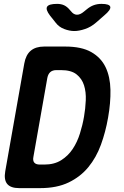

<svg xmlns="http://www.w3.org/2000/svg" viewBox="-20 -970 640 990"><path d="M78.7 0Q34.9 0 17.1 -21.6Q-0.6 -43.2 7.1 -87L105.3 -643Q113 -686.8 138.4 -708.4Q163.9 -730 207.7 -730H316.3Q400.5 -730 450.7 -701.4Q500.9 -672.8 524.5 -623.4Q548.1 -573.9 549.5 -506.9Q550.9 -439.9 537.2 -363.1Q524.5 -289.8 500.4 -223.7Q476.3 -157.7 435.5 -108.1Q394.7 -58.5 333.9 -29.2Q273.1 0 187.3 0ZM152.3 -161.5Q148.3 -141.5 156.8 -131.5Q165.3 -121.5 185.3 -121.5H208.9Q259.9 -121.5 295.6 -144Q331.4 -166.5 354.9 -202Q378.4 -237.4 392.1 -281.4Q405.9 -325.3 413.2 -368.5Q420.5 -409.9 422.3 -452.8Q424.2 -495.7 413.3 -530.1Q402.4 -564.5 374.7 -586.5Q347.1 -608.5 294.7 -608.5H271.1Q251.1 -608.5 239.6 -598.5Q228.1 -588.5 224.1 -568.5ZM274.3 -950Q295.5 -950 311 -942.6Q326.4 -935.2 339.2 -919.7L346.8 -911.2Q359.9 -894.4 376.6 -894.1Q393.4 -893.7 413.2 -910.5L426.6 -921.4Q444.8 -936.6 463.4 -943.3Q482.1 -950 503.3 -950Q544.7 -950 548.6 -934.8Q552.5 -919.7 517.5 -890.4L475.4 -853.7Q449.7 -831 418.7 -820.5Q387.7 -810 363 -810Q338.3 -810 310.8 -820.5Q283.4 -831 266.5 -853.7L237.6 -890.1Q214.1 -921.1 223 -935.5Q231.9 -950 274.3 -950Z"/></svg>

Font: Maple Mono
Style: Italic
Weight: 400
Italic angle: -10°
Monospace: yes
Designer: subframe7536
Version: Version 7.300